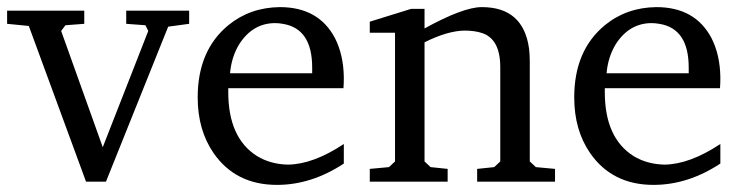

<svg xmlns="http://www.w3.org/2000/svg" viewBox="-25 -511 2089 540"><path d="M-5 -444V-481H212V-444L159 -440L147 -424L264 -97L392 -424L384 -440L330 -444V-481H507V-444L448 -436L273 0H217L56 -438Z M531 -237Q531 -369 617 -440Q678 -490 762 -491Q871 -491 917 -404Q941 -357 942 -294Q942 -274 941 -263H617V-252Q617 -123 698 -72Q736 -49 785 -48Q856 -49 942 -106V-51Q851 9 754 9Q638 9 576 -80Q531 -145 531 -237ZM622 -305H853V-321Q853 -431 770 -444Q759 -446 749 -446Q686 -446 648 -387Q626 -351 622 -305Z M1015 0V-36L1069 -41L1086 -57V-419H1015V-450L1131 -486H1169V-431Q1278 -491 1330 -491Q1447 -491 1463 -374Q1465 -357 1465 -339V-57L1482 -41L1536 -36V0H1317V-36L1365 -41L1382 -57V-322Q1382 -401 1331 -418Q1310 -425 1281 -425Q1233 -424 1169 -392V-57L1186 -41L1234 -36V0Z M1590 -237Q1590 -369 1676 -440Q1737 -490 1821 -491Q1930 -491 1976 -404Q2000 -357 2001 -294Q2001 -274 2000 -263H1676V-252Q1676 -123 1757 -72Q1795 -49 1844 -48Q1915 -49 2001 -106V-51Q1910 9 1813 9Q1697 9 1635 -80Q1590 -145 1590 -237ZM1681 -305H1912V-321Q1912 -431 1829 -444Q1818 -446 1808 -446Q1745 -446 1707 -387Q1685 -351 1681 -305Z"/></svg>

Font: Khartiya
Style: Regular
Weight: 500
Version: Version 1.0.1